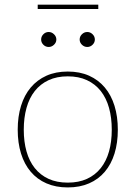

<svg xmlns="http://www.w3.org/2000/svg" viewBox="-20 -814 594 840"><path d="M57.5 0ZM276.5 -501Q329 -501 369.8 -482.8Q410.5 -464.5 438.5 -431.2Q466.5 -398 481 -351Q495.5 -304 495.5 -246.5Q495.5 -189 481 -142.2Q466.5 -95.5 438.5 -62.5Q410.5 -29.5 369.8 -11.8Q329 6 276.5 6Q224 6 183.2 -11.8Q142.5 -29.5 114.5 -62.5Q86.5 -95.5 72 -142.2Q57.5 -189 57.5 -246.5Q57.5 -304 72 -351Q86.5 -398 114.5 -431.2Q142.5 -464.5 183.2 -482.8Q224 -501 276.5 -501ZM276.5 -15Q324.5 -15 360.5 -31.5Q396.5 -48 420.8 -78.5Q445 -109 457 -151.5Q469 -194 469 -246.5Q469 -299 457 -342Q445 -385 420.8 -415.8Q396.5 -446.5 360.5 -463.2Q324.5 -480 276.5 -480Q228.5 -480 192.5 -463.2Q156.5 -446.5 132.2 -415.8Q108 -385 96 -342Q84 -299 84 -246.5Q84 -194 96 -151.5Q108 -109 132.2 -78.5Q156.5 -48 192.5 -31.5Q228.5 -15 276.5 -15ZM226.5 -641Q226.5 -628 216.2 -618.2Q206 -608.5 193 -608.5Q179.5 -608.5 169.8 -618.2Q160 -628 160 -641Q160 -654.5 169.8 -664.2Q179.5 -674 193 -674Q206 -674 216.2 -664.2Q226.5 -654.5 226.5 -641ZM395 -641Q395 -628 385 -618.2Q375 -608.5 362 -608.5Q348.5 -608.5 338.5 -618.2Q328.5 -628 328.5 -641Q328.5 -654.5 338.5 -664.2Q348.5 -674 362 -674Q375 -674 385 -664.2Q395 -654.5 395 -641ZM145 -793.5H410V-774.5H145Z"/></svg>

Font: Lato Thin
Style: Regular
Weight: 200
Designer: Lukasz Dziedzic
Foundry: tyPoland Lukasz Dziedzic
Version: Version 2.007; 2014-02-27